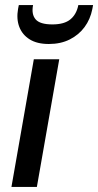

<svg xmlns="http://www.w3.org/2000/svg" viewBox="-20 -735 386 755"><path d="M25 0 113 -502H213L125 0ZM172 -562Q126 -562 97 -580Q68 -598 56 -629Q44 -660 51 -700L54 -715H110Q103 -679 120 -659Q137 -639 186 -639Q233 -639 257 -659Q281 -679 288 -715H346L343 -699Q335 -659 312.5 -628.5Q290 -598 254.5 -580Q219 -562 172 -562Z"/></svg>

Font: DM Sans 16pt Medium
Style: Italic
Weight: 500
Italic angle: -10°
Version: Version 4.004;gftools[0.9.30]